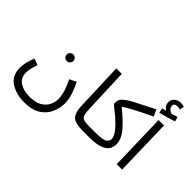

<svg xmlns="http://www.w3.org/2000/svg" viewBox="-204 -1371 2032 2032"><g transform="rotate(45 811.5 -355.0)"><path d="M30 1Q30 120 115.5 175Q201 230 318 230Q441 230 510 183Q579 136 607 68Q635 0 635 -65Q635 -132 612.5 -196Q590 -260 561 -318L486 -280Q525 -200 539.5 -146Q554 -92 554 -54Q554 -7 532.5 39.5Q511 86 459.5 117Q408 148 319 148Q230 148 171 110Q112 72 112 -6Q112 -63 144 -148L72 -176Q30 -73 30 1ZM332 -398Q352 -398 366.5 -412.5Q381 -427 381 -447Q381 -467 366.5 -482Q352 -497 332 -497Q311 -497 296.5 -482Q282 -467 282 -447Q282 -427 296.5 -412.5Q311 -398 332 -398Z M976 5Q998 5 1012 -8.5Q1026 -22 1026 -38Q1026 -77 986 -77Q900 -77 881 -101.5Q862 -126 859 -199L839 -714H757L777 -167Q780 -77 817.5 -36Q855 5 976 5Z M1327 -144Q1327 -221 1264.5 -296.5Q1202 -372 1085 -467Q1133 -500 1197 -534Q1261 -568 1398 -633L1364 -707Q1236 -642 1150.5 -599Q1065 -556 1025 -513Q1004 -490 1004 -439Q1004 -426 1055.5 -388Q1107 -350 1163 -294Q1217 -240 1234.5 -206Q1252 -172 1252 -149Q1252 -124 1224.5 -100.5Q1197 -77 1080 -77H986L976 5H1067Q1184 5 1239 -20Q1294 -45 1310.5 -79.5Q1327 -114 1327 -144Z M1477 0 1460 -644H1541L1558 0ZM1594 -758 1578 -809Q1549 -798 1511 -787Q1492 -792 1472.5 -809Q1453 -826 1453 -852Q1453 -888 1502 -888Q1512 -888 1521.5 -886Q1531 -884 1541 -882L1549 -932Q1525 -940 1502 -940Q1462 -940 1430.5 -917Q1399 -894 1399 -849Q1399 -824 1413 -803Q1427 -782 1446 -769Q1436 -767 1425 -764Q1414 -761 1399 -758L1411 -704Q1452 -714 1504.5 -729Q1557 -744 1594 -758Z"/></g></svg>

Font: Noto Sans Arabic UI
Style: Regular
Weight: 400
Designer: Nadine Chahine - Monotype Design Team
Foundry: Monotype Imaging Inc.
Version: Version 1.900